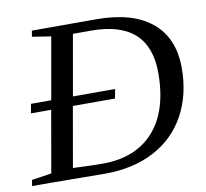

<svg xmlns="http://www.w3.org/2000/svg" viewBox="-86 -737 882 821"><g transform="rotate(-10 355.5 -326.5)"><path d="M382.8 -654.8Q540.5 -654.8 623.8 -585.7Q707 -516.6 707 -386.7Q707 -270 658 -181.2Q608.9 -92.3 518.1 -45.2Q427.2 2 307.1 2L72.3 0H-11.2L-6.8 -25.9L79.1 -39.1L126 -307.1H38.1L45.4 -347.2H133.3L180.7 -616.2L99.1 -628.9L103.5 -654.8ZM604.5 -383.3Q604.5 -610.8 353 -610.8H273.9L227.5 -347.2H410.6L403.3 -307.1H220.2L174.3 -45.9Q252.4 -42 303.2 -42Q446.8 -42 525.6 -130.6Q604.5 -219.2 604.5 -383.3Z"/></g></svg>

Font: Liberation Serif
Style: Italic
Weight: 400
Italic angle: -16.333°
Designer: Steve Matteson
Foundry: Ascender Corporation
Version: Version 2.1.5